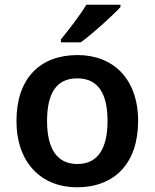

<svg xmlns="http://www.w3.org/2000/svg" viewBox="-20 -786 657 816"><path d="M492 -756V-766H347C320 -721 270 -656 239 -619V-606H323C372 -641 458 -719 492 -756ZM567 -272C567 -452 460 -552 310 -552C149 -552 50 -452 50 -272C50 -92 158 10 307 10C467 10 567 -92 567 -272ZM180 -272C180 -387 218 -453 308 -453C398 -453 437 -387 437 -272C437 -158 398 -89 309 -89C219 -89 180 -158 180 -272Z"/></svg>

Font: Noto Sans Khmer UI SemiBold
Style: Regular
Weight: 600
Designer: Danh Hong and the Monotype Design Team
Foundry: Monotype Imaging Inc.
Version: Version 2.002